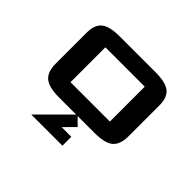

<svg xmlns="http://www.w3.org/2000/svg" viewBox="-129 -573 893 893"><g transform="rotate(45 317.5 -126.0)"><path d="M306.6 88.9H370.1V147.5H165L317.9 -4.9L358.9 36.1ZM446.8 -317.4H188V-87.9H446.8ZM556.6 -100.1Q556.6 -46.9 529.3 -23.4Q502 0 434.6 0H200.2Q132.8 0 105.5 -23.4Q78.1 -46.9 78.1 -100.1V-305.2Q78.1 -355.5 105.2 -377.9Q132.3 -400.4 200.2 -400.4H434.6Q502.4 -400.4 529.5 -377.9Q556.6 -355.5 556.6 -305.2Z"/></g></svg>

Font: Squarish Sans CT
Style: Regular
Weight: 400
Version: Version 0.9